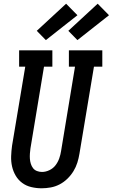

<svg xmlns="http://www.w3.org/2000/svg" viewBox="-20 -1006 607 1034"><path d="M204 8Q176 8 148.5 1.5Q121 -5 99.5 -21Q78 -37 64.5 -60Q51 -83 45 -109.5Q39 -136 40 -164.5Q41 -193 45 -222L116 -647H83V-735H262V-647H217L144 -207Q142 -193 141 -178.5Q140 -164 141 -150.5Q142 -137 146 -124Q150 -111 158 -100.5Q166 -90 179 -85Q192 -80 206 -80Q226 -80 246 -89.5Q266 -99 279 -116Q292 -133 299 -153Q306 -173 309 -193L384 -647H351V-735H531V-647H486L408 -179Q404 -154 396.5 -130Q389 -106 375.5 -84Q362 -62 343 -43.5Q324 -25 301 -13Q278 -1 253 3.5Q228 8 204 8ZM397 -790 348 -840 506 -986 567 -924ZM227 -790 178 -840 336 -986 397 -924Z"/></svg>

Font: Iosevka Curly Slab SmBdObl
Style: Regular
Weight: 600
Italic angle: -9°
Monospace: yes
Designer: Belleve Invis
Foundry: Belleve Invis
Version: Version 11.0.0; ttfautohint (v1.8.3)